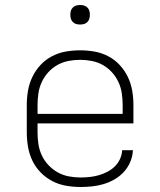

<svg xmlns="http://www.w3.org/2000/svg" viewBox="-20 -739 640 767"><path d="M302 8Q273 8 244 3Q215 -2 189 -15.5Q163 -29 142.5 -50Q122 -71 109.5 -97Q97 -123 92 -152Q87 -181 87 -210V-320Q87 -349 92 -377.5Q97 -406 109.5 -432Q122 -458 142 -479.5Q162 -501 188 -514.5Q214 -528 242.5 -533Q271 -538 300 -538Q329 -538 357.5 -533Q386 -528 412 -514.5Q438 -501 458 -479.5Q478 -458 490.5 -432Q503 -406 508 -377.5Q513 -349 513 -320V-246H130V-210Q130 -186 133.5 -163Q137 -140 147 -118.5Q157 -97 173.5 -79.5Q190 -62 210.5 -50.5Q231 -39 254.5 -34.5Q278 -30 302 -30Q320 -30 338.5 -32Q357 -34 374.5 -39Q392 -44 408.5 -52.5Q425 -61 438 -73.5Q451 -86 459 -103Q467 -120 468 -139H511Q510 -115 500.5 -92.5Q491 -70 475 -52.5Q459 -35 438.5 -23Q418 -11 395 -4Q372 3 348.5 5.5Q325 8 302 8ZM130 -284H470V-320Q470 -343 466.5 -366.5Q463 -390 453 -411.5Q443 -433 427 -450.5Q411 -468 390.5 -479.5Q370 -491 346.5 -495.5Q323 -500 300 -500Q277 -500 253.5 -495.5Q230 -491 209.5 -479.5Q189 -468 173 -450.5Q157 -433 147 -411.5Q137 -390 133.5 -366.5Q130 -343 130 -320ZM300 -641Q292 -641 284.5 -643Q277 -645 271 -651Q265 -657 263 -664.5Q261 -672 261 -680Q261 -688 263 -695.5Q265 -703 271 -709Q277 -715 284.5 -717Q292 -719 300 -719Q308 -719 315.5 -717Q323 -715 329 -709Q335 -703 337 -695.5Q339 -688 339 -680Q339 -672 337 -664.5Q335 -657 329 -651Q323 -645 315.5 -643Q308 -641 300 -641Z"/></svg>

Font: Iosevka Curly XLtEx
Style: Regular
Weight: 200
Width: 7
Monospace: yes
Designer: Belleve Invis
Foundry: Belleve Invis
Version: Version 11.1.0; ttfautohint (v1.8.3)